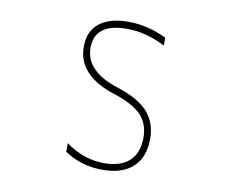

<svg xmlns="http://www.w3.org/2000/svg" viewBox="-81 -846 1162 963"><g transform="rotate(10 500.0 -365.0)"><path d="M498 -742.2Q597.7 -742.2 693.4 -695.3V-655.3Q594.7 -706.1 498 -706.1Q333 -706.1 333 -581.1Q333 -460.9 502.9 -407.2Q609.4 -373 658.2 -319.3Q707 -265.6 707 -182.6Q707 -88.9 652.8 -38.6Q598.6 11.7 498 11.7Q388.7 11.7 303.7 -45.9V-89.8Q394.5 -23.4 498 -22.5Q584 -22.5 628.4 -63.5Q672.9 -104.5 672.9 -182.6Q672.9 -252.9 630.9 -296.9Q588.9 -340.8 493.2 -372.1Q297.9 -433.6 298.8 -581.1Q298.8 -659.2 350.6 -700.7Q402.3 -742.2 498 -742.2Z"/></g></svg>

Font: Gen Shin Gothic Monospace ExtraLight
Style: Regular
Weight: 200
Designer: [Source Han Sans]
Ryoko NISHIZUKA  (kana & ideographs); Paul D. Hunt (Latin, Greek & Cyrillic); Wenlong ZHANG  (bopomofo
Version: Version 1.002.20150607